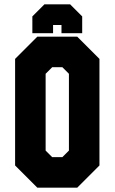

<svg xmlns="http://www.w3.org/2000/svg" viewBox="-20 -870 531 890"><path d="M153 0 50 -103V-597L153 -700H338L441 -597V-103L338 0ZM222 -141.5H269L299.5 -172V-528L269 -558.5H222L191.5 -528V-172ZM305 -850 361 -794V-716H265V-754H226V-716H130V-794L186 -850Z"/></svg>

Font: Tourney Condensed Black
Style: Regular
Weight: 900
Width: 3
Designer: Tyler Finck
Foundry: Etcetera Type Co
Version: Version 1.010; ttfautohint (v1.8.3)